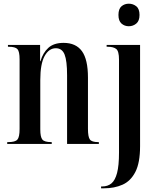

<svg xmlns="http://www.w3.org/2000/svg" viewBox="-20 -779 844 1039"><path d="M677 -637Q654 -637 637.5 -651.5Q621 -666 621 -698Q621 -731 637.5 -745Q654 -759 677 -759Q700 -759 717.5 -745Q735 -731 735 -698Q735 -666 717.5 -651.5Q700 -637 677 -637ZM527 240V230H533Q563 230 583 213.5Q603 197 613.5 157Q624 117 624 47V-456Q624 -502 609 -514Q594 -526 563 -526H557V-536H738V12Q738 102 712.5 151.5Q687 201 643 220.5Q599 240 543 240ZM19 0V-10H25Q62 -10 74 -23.5Q86 -37 86 -81V-458Q86 -500 74.5 -513Q63 -526 27 -526H23V-536H197V-448H199Q212 -493 241.5 -520Q271 -547 324 -547Q391 -547 423.5 -502Q456 -457 456 -359V-82Q456 -38 466.5 -24Q477 -10 511 -10H515V0H343V-372Q343 -450 329.5 -484Q316 -518 282 -518Q245 -518 221.5 -476Q198 -434 198 -345V-79Q198 -37 209.5 -23.5Q221 -10 257 -10H260V0Z"/></svg>

Font: Noto Serif Display ExtraCondensed SemiBold
Style: Regular
Weight: 600
Width: 2
Designer: Monotype Design Team
Foundry: Monotype Imaging Inc.
Version: Version 2.009